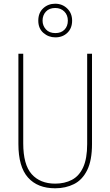

<svg xmlns="http://www.w3.org/2000/svg" viewBox="-20 -1096 594 1033"><path d="M475 -321Q475 -233 449 -180.5Q423 -128 378 -105.5Q333 -83 277 -83Q182 -83 130.5 -141Q79 -199 79 -321V-807H105V-325Q105 -210 150.5 -159Q196 -108 277 -108Q328 -108 367 -128.5Q406 -149 427.5 -196Q449 -243 449 -321V-807H475ZM278 -895Q241 -895 213.5 -919Q186 -943 186 -985Q186 -1027 212.5 -1051.5Q239 -1076 277 -1076Q315 -1076 341.5 -1050.5Q368 -1025 368 -985Q368 -944 342.5 -919.5Q317 -895 278 -895ZM278 -918Q309 -918 327 -936.5Q345 -955 345 -985Q345 -1015 326 -1034Q307 -1053 277 -1053Q245 -1053 227 -1033.5Q209 -1014 209 -985Q209 -958 227 -938Q245 -918 278 -918Z"/></svg>

Font: Noto Sans Kannada UI Condensed Thin
Style: Regular
Weight: 100
Width: 3
Designer: Jelle Bosma - Monotype Design Team
Foundry: Monotype Imaging Inc.
Version: Version 2.005; ttfautohint (v1.8.4.7-5d5b)